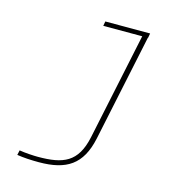

<svg xmlns="http://www.w3.org/2000/svg" viewBox="-106 -590 812 890"><g transform="rotate(15 300.0 -145.0)"><path d="M150 187C131 187 90 185 61 180L56 203C87 208 123 210 161 210C293 210 364 165 392 35L500 -478H501L505 -500H290L286 -478H473L365 35C338 162 271 187 150 187Z"/></g></svg>

Font: LT Wave Mono Thin
Style: Italic
Weight: 100
Designer: Daniel Lyons
Version: Version 2.5 (Glyphs App)